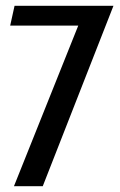

<svg xmlns="http://www.w3.org/2000/svg" viewBox="-20 -640 411 660"><path d="M28 0 249 -552H15L30 -620H370L127 0Z"/></svg>

Font: Smooch Sans SemiBold
Style: Bold
Weight: 600
Designer: Robert E. Leuschke
Foundry: Robert E. Leuschke
Version: Version 1.010; ttfautohint (v1.8.3)